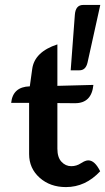

<svg xmlns="http://www.w3.org/2000/svg" viewBox="-20 -762 433 789"><path d="M251 6.8Q186 6.8 142.8 -31.7Q99.6 -70.3 99.6 -128.9V-339.4H25.9Q32.7 -405.3 102.5 -407.2L112.3 -478Q121.6 -548.8 215.8 -579.6V-409.2L363.8 -413.1Q356.4 -337.9 288.6 -337.9L215.8 -338.4V-150.9Q215.8 -115.2 232.7 -97.2Q249.5 -79.1 272.9 -79.1Q294.4 -79.1 312.5 -91.1Q330.6 -103 342.8 -103Q369.6 -103 391.6 -58.1Q331.1 6.8 251 6.8ZM306.6 -473.1H270.5L287.6 -701.2Q290.5 -741.7 321.8 -741.7H392.1L339.8 -505.4Q332.5 -473.1 306.6 -473.1Z"/></svg>

Font: Bainsley
Style: Bold
Weight: 700
Designer: Paul James MIller
Foundry: High-Logic / Made with FontCreator
Version: Version 1.411;March 28, 2021;FontCreator 13.0.0.2683 64-bit